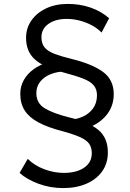

<svg xmlns="http://www.w3.org/2000/svg" viewBox="-20 -735 663 980"><path d="M302.5 225Q235.5 225 175.5 202.5Q115.5 180 80 147.5L121.5 76Q157.5 111 207 129.2Q256.5 147.5 305.5 147.5Q370.5 147.5 409.5 120.8Q448.5 94 448.5 47Q448.5 18 435.2 -1Q422 -20 389.2 -34.8Q356.5 -49.5 298.5 -65.5Q224.5 -84.5 177 -109.8Q129.5 -135 106.5 -170.5Q83.5 -206 83.5 -256Q83.5 -294.5 101.5 -326.5Q119.5 -358.5 151.8 -381.8Q184 -405 226.5 -417.2Q269 -429.5 317.5 -429L314 -370Q272.5 -370 238.8 -356.5Q205 -343 185.2 -318.2Q165.5 -293.5 165.5 -260Q165.5 -208 208.8 -182Q252 -156 332.5 -136Q434 -112 482.2 -71.8Q530.5 -31.5 530.5 43Q530.5 98.5 501.8 139.2Q473 180 421.5 202.5Q370 225 302.5 225ZM319 -64.5V-123Q363.5 -123 398.8 -138Q434 -153 454.5 -181Q475 -209 475 -249Q475 -279.5 458.5 -299.2Q442 -319 405.2 -333.5Q368.5 -348 308 -364Q204.5 -390.5 158.8 -431Q113 -471.5 113 -542Q113 -591.5 140.5 -630.8Q168 -670 216 -692.5Q264 -715 327 -715Q388.5 -715 442.5 -696.2Q496.5 -677.5 537 -642L498.5 -569Q476 -591.5 447 -606.8Q418 -622 385.8 -630.2Q353.5 -638.5 320.5 -638.5Q263 -638.5 227.2 -613Q191.5 -587.5 191.5 -545Q191.5 -512 208 -492.5Q224.5 -473 258.8 -460Q293 -447 346 -434Q450.5 -408.5 505.5 -368.2Q560.5 -328 560.5 -255Q560.5 -197.5 528.8 -154.5Q497 -111.5 442.2 -88Q387.5 -64.5 319 -64.5Z"/></svg>

Font: Geologica Roman Light
Style: Regular
Weight: 300
Designer: Sindre Bremnes, Frode Helland
Foundry: Monokrom Skriftforlag AS
Version: Version 1.010;gftools[0.9.28]